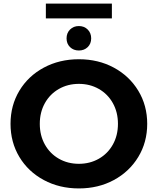

<svg xmlns="http://www.w3.org/2000/svg" viewBox="-20 -1044 884 1076"><path d="M39 -350Q39 -453 88.5 -535.5Q138 -618 225.5 -665Q313 -712 422 -712Q531 -712 618 -665Q705 -618 755 -535.5Q805 -453 805 -350Q805 -247 755 -164.5Q705 -82 618 -35Q531 12 422 12Q313 12 225.5 -35Q138 -82 88.5 -164.5Q39 -247 39 -350ZM641 -350Q641 -415 612.5 -466Q584 -517 534 -545.5Q484 -574 422 -574Q360 -574 310 -545.5Q260 -517 231.5 -466Q203 -415 203 -350Q203 -285 231.5 -234Q260 -183 310 -154.5Q360 -126 422 -126Q484 -126 534 -154.5Q584 -183 612.5 -234Q641 -285 641 -350ZM353 -829Q353 -859 372.5 -878.5Q392 -898 422 -898Q452 -898 471.5 -878.5Q491 -859 491 -829Q491 -799 471.5 -780Q452 -761 422 -761Q392 -761 372.5 -780Q353 -799 353 -829ZM237 -1024H607V-941H237Z"/></svg>

Font: Montserrat Alternates
Style: Bold
Weight: 700
Designer: Julieta Ulanovsky
Foundry: Julieta Ulanovsky
Version: Version 7.200